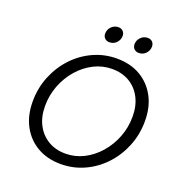

<svg xmlns="http://www.w3.org/2000/svg" viewBox="-161 -1057 1140 1211"><g transform="rotate(20 409.0 -452.0)"><path d="M487 -731Q578 -731 645 -692Q712 -653 749.5 -583.5Q787 -514 787 -420Q787 -330 755 -251Q723 -172 667 -112Q611 -52 537 -18Q463 16 379 16Q289 16 221.5 -23Q154 -62 116.5 -132Q79 -202 79 -295Q79 -385 111 -464Q143 -543 199 -603Q255 -663 329 -697Q403 -731 487 -731ZM481 -659Q417 -659 359.5 -630Q302 -601 257.5 -550Q213 -499 187.5 -433.5Q162 -368 162 -295Q162 -223 190 -169.5Q218 -116 268 -86Q318 -56 385 -56Q449 -56 506.5 -85Q564 -114 608.5 -165Q653 -216 678.5 -281.5Q704 -347 704 -420Q704 -492 676 -546Q648 -600 598 -629.5Q548 -659 481 -659ZM405 -811Q386 -811 374 -823Q362 -835 362 -854Q362 -880 381 -900Q400 -920 429 -920Q447 -920 459 -908Q471 -896 471 -877Q471 -851 452.5 -831Q434 -811 405 -811ZM602 -811Q583 -811 571 -823Q559 -835 559 -854Q559 -880 578 -900Q597 -920 626 -920Q644 -920 656 -908Q668 -896 668 -877Q668 -851 649.5 -831Q631 -811 602 -811Z"/></g></svg>

Font: Wix Madefor Text
Style: Italic
Weight: 400
Italic angle: -12°
Designer: Dalton Maag Ltd
Foundry: Dalton Maag Ltd
Version: Version 3.100